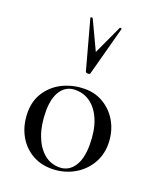

<svg xmlns="http://www.w3.org/2000/svg" viewBox="-138 -816 759 915"><g transform="rotate(20 241.5 -358.5)"><path d="M339.1 -44.9Q366.2 -84 366.2 -155.5Q366.2 -227.1 346.7 -276.6Q327.1 -326.2 293 -352.5Q258.8 -378.9 213.4 -378.9Q168 -378.9 141.6 -341.6Q115.2 -304.2 115.2 -236.1Q115.2 -168 134 -116.5Q152.8 -64.9 186.5 -35.4Q220.2 -5.9 266.1 -5.9Q312 -5.9 339.1 -44.9ZM59.6 -92.5Q35.2 -141.1 35.2 -202.1Q35.2 -263.2 67.1 -308.6Q99.1 -354 149.2 -376.5Q199.2 -398.9 255.1 -398.9Q311 -398.9 355.5 -369.9Q399.9 -340.8 424.1 -293.5Q448.2 -246.1 448.2 -188.5Q448.2 -130.9 418.7 -84.5Q389.2 -38.1 340.1 -12.5Q291 13.2 232.4 13.2Q173.8 13.2 128.9 -15.4Q84 -43.9 59.6 -92.5ZM230 -477.1 162.1 -726.1Q161.1 -729 166 -730Q170.9 -731 172.9 -729L242.2 -582L310.1 -729Q312 -731 316.4 -730Q320.8 -729 319.8 -726.1L252.9 -477.1Q251 -472.2 241.9 -472.2Q232.9 -472.2 230 -477.1Z"/></g></svg>

Font: Cormorant-Medium
Style: Regular
Weight: 500
Designer: Christian Thalmann (Catharsis Fonts)
Version: Version 3.000